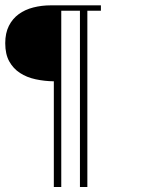

<svg xmlns="http://www.w3.org/2000/svg" viewBox="-20 -662 537 733"><path d="M313.5 -621.1V51.8H285.2V-621.1H213.9V51.8H185.5V-351.6Q149.4 -352.1 115.7 -359.4Q82 -366.7 56.4 -383.3Q30.8 -399.9 15.4 -427.5Q0 -455.1 0 -497.1Q0 -535.6 13.9 -563.2Q27.8 -590.8 51.8 -608.2Q75.7 -625.5 107.2 -633.5Q138.7 -641.6 173.8 -641.6H365.2V-621.1Z"/></svg>

Font: Surma
Style: Regular
Weight: 400
Designer: Sue Lloyd-Williams
Foundry: Sylheti Translation And Research
Version: Version 3.000